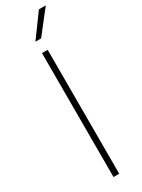

<svg xmlns="http://www.w3.org/2000/svg" viewBox="-247 -969 736 993"><g transform="rotate(-30 121.0 -472.0)"><path d="M101.5 0V-740H135.5V0ZM101.5 -808 201 -944H242L135.5 -808Z"/></g></svg>

Font: Encode Sans SmExp Th
Style: Regular
Weight: 100
Width: 6
Designer: Multiple Designers
Foundry: Impallari Type
Version: Version 3.002; ttfautohint (v1.8.3) -l 8 -r 50 -G 200 -x 14 